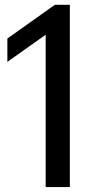

<svg xmlns="http://www.w3.org/2000/svg" viewBox="-20 -762 384 782"><path d="M166 0V-620.5L10 -510V-605L203.5 -742.5H264.5V0Z"/></svg>

Font: Encode Sans Semi Condensed Medium
Style: Regular
Weight: 500
Width: 4
Designer: Multiple Designers
Foundry: Impallari Type
Version: Version 3.000; ttfautohint (v1.8.3) -l 8 -r 50 -G 200 -x 14 